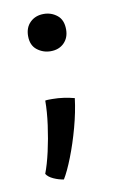

<svg xmlns="http://www.w3.org/2000/svg" viewBox="-65 -454 343 572"><g transform="rotate(-10 107.0 -168.0)"><path d="M82 80Q67 78 51.5 71Q36 64 30 54Q40 28 48.5 -9.5Q57 -47 62.5 -87.5Q68 -128 68 -161Q73 -162 79 -162Q85 -162 90 -162Q107 -162 124 -159.5Q141 -157 156 -153Q151 -112 138.5 -66Q126 -20 110.5 19.5Q95 59 82 80ZM110 -303Q87 -303 69 -317Q51 -331 51 -359Q51 -385 67 -400.5Q83 -416 108 -416Q131 -416 148.5 -402Q166 -388 166 -359Q166 -334 150.5 -318.5Q135 -303 110 -303Z"/></g></svg>

Font: Maname
Style: Regular
Weight: 400
Designer: Pathum Egodawatta
Foundry: mooniak
Version: Version 1.000; ttfautohint (v1.8.4.7-5d5b)